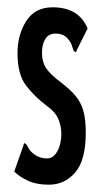

<svg xmlns="http://www.w3.org/2000/svg" viewBox="-20 -496 290 526"><path d="M114 10Q80 10 56.5 -1Q33 -12 19 -26L43 -94L46 -104L52 -101Q56 -94 60 -87Q64 -80 77 -71Q91 -62 109 -62Q126 -62 137 -81.5Q148 -101 148 -129Q148 -150 140 -169.5Q132 -189 107 -207Q75 -231 51.5 -261.5Q28 -292 28 -350Q28 -401 52 -438.5Q76 -476 124 -476Q196 -476 220 -418L192 -362L188 -353L182 -356Q179 -364 176.5 -372.5Q174 -381 163 -393Q152 -404 132 -404Q113 -404 104 -389Q95 -374 95 -352Q95 -326 106.5 -309Q118 -292 146 -271Q171 -252 186 -234.5Q201 -217 208 -193.5Q215 -170 215 -133Q215 -57 186 -23.5Q157 10 114 10Z"/></svg>

Font: Inconsolata UltraCondensed Bold
Style: Regular
Weight: 700
Width: 1
Monospace: yes
Designer: Raph Levien, Cyreal, Brenton Simpson
Foundry: Raph Levien, Cyreal, Google
Version: Version 3.001; ttfautohint (v1.8.2.53-6de2)